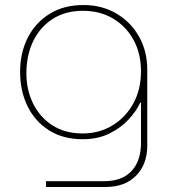

<svg xmlns="http://www.w3.org/2000/svg" viewBox="-20 -541 691 764"><path d="M163 203V180H394Q466 180 503.5 139.5Q541 99 541 28V-133H538Q524 -101 493 -67Q462 -33 416 -10Q370 13 309 13Q231 13 175 -22.5Q119 -58 89.5 -118.5Q60 -179 60 -255Q60 -331 90.5 -391Q121 -451 177.5 -486Q234 -521 312 -521Q386 -521 443.5 -487Q501 -453 533.5 -395Q566 -337 566 -263V38Q566 113 521.5 158Q477 203 401 203ZM309 -10Q375 -10 427.5 -42Q480 -74 510.5 -129.5Q541 -185 541 -257Q541 -327 512 -381Q483 -435 431 -466.5Q379 -498 310 -498Q240 -498 189.5 -465.5Q139 -433 112 -377Q85 -321 85 -249Q85 -183 112 -128.5Q139 -74 189 -42Q239 -10 309 -10Z"/></svg>

Font: MuseoModerno Thin Thin
Style: Regular
Weight: 250
Version: Version 1.003